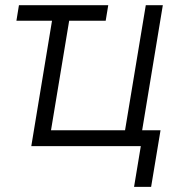

<svg xmlns="http://www.w3.org/2000/svg" viewBox="-20 -561 682 737"><path d="M395.5 -541 385.7 -481.4H43L52.7 -541ZM100.1 0 189.5 -541H255.4L175.8 -61H460L539.6 -541H605L515.6 0ZM494.6 156.2 520.5 0H478.5L488.3 -61H596.2L560.1 156.2Z"/></svg>

Font: Inter 17pt Light
Style: Italic
Weight: 300
Italic angle: -9.3988°
Version: Version 4.001;git-66647c0bb